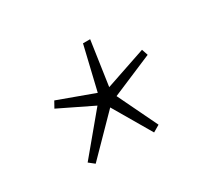

<svg xmlns="http://www.w3.org/2000/svg" viewBox="-93 -696 786 722"><g transform="rotate(-30 300.0 -335.0)"><path d="M144 -131 120 -150 259 -317 113 -388 128 -415 284 -358 329 -547H360L332 -355L509 -415L518 -388L339 -312L422 -140L393 -123L297 -287Z"/></g></svg>

Font: Source Code Pro Light
Style: Italic
Weight: 300
Italic angle: -11°
Monospace: yes
Designer: Paul D. Hunt, Teo Tuominen
Foundry: Adobe Systems Incorporated
Version: Version 1.050;PS 1.000;hotconv 16.6.51;makeotf.lib2.5.65220